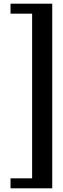

<svg xmlns="http://www.w3.org/2000/svg" viewBox="-20 -820 342 1040"><path d="M263 200V-800H37V-746H154V146H37V200Z"/></svg>

Font: Big Shoulders Display
Style: Bold
Weight: 700
Designer: Patric King
Foundry: XO Type Co
Version: Version 1.000; ttfautohint (v1.8.2)